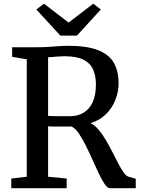

<svg xmlns="http://www.w3.org/2000/svg" viewBox="-20 -992 741 1012"><path d="M39.5 0V-51L121 -60.5V-679.5L44 -692.5V-743H176.5Q210.5 -743 239 -745Q267.5 -747 292.2 -748.8Q317 -750.5 340 -750.5Q438 -750.5 496 -728Q554 -705.5 579.5 -661.8Q605 -618 605 -553.5Q605 -508.5 588.2 -465.8Q571.5 -423 538.8 -390.5Q506 -358 457.5 -343Q480 -332 500.2 -307.8Q520.5 -283.5 538.8 -252.5Q557 -221.5 573.2 -189.2Q589.5 -157 604.2 -128.8Q619 -100.5 632.5 -82Q646 -63.5 658 -60.5L695.5 -50V0H559Q546.5 0 532 -21.2Q517.5 -42.5 501.2 -76.5Q485 -110.5 467.5 -150Q450 -189.5 431.5 -226.2Q413 -263 394.5 -290Q376 -317 357 -325Q346 -325 328.5 -325Q311 -325 292 -325Q273 -325 257 -325.2Q241 -325.5 233.5 -326V-60.5L331.5 -51V0ZM348.5 -379.5Q389.5 -379.5 420.2 -397.8Q451 -416 468.2 -453Q485.5 -490 485.5 -547Q485.5 -592 470.8 -625.5Q456 -659 420 -677.2Q384 -695.5 321 -695.5Q307 -695.5 292 -694.5Q277 -693.5 262.2 -692.2Q247.5 -691 233.5 -690V-381Q247.5 -380 270.8 -379.8Q294 -379.5 316 -379.5Q338 -379.5 348.5 -379.5ZM298 -804.5 171.5 -942 212 -972.5 341.5 -873 471.5 -972.5 511.5 -942 385.5 -804.5Z"/></svg>

Font: Merriweather Medium
Style: Regular
Weight: 500
Version: Version 2.100